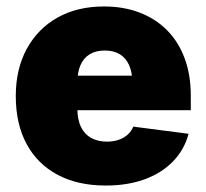

<svg xmlns="http://www.w3.org/2000/svg" viewBox="-20 -570 644 600"><path d="M310.1 9.8Q223.1 9.8 160.2 -23.7Q97.2 -57.1 63.2 -119.9Q29.3 -182.6 29.3 -270Q29.3 -354 63.5 -417Q97.7 -480 159.4 -514.9Q221.2 -549.8 305.2 -549.8Q366.7 -549.8 416.7 -530.5Q466.8 -511.2 502.4 -475.1Q538.1 -439 557.1 -387.5Q576.2 -335.9 576.2 -271.5V-225.6H89.8V-333.5H484.9L393.6 -311Q393.6 -343.8 383.5 -366.2Q373.5 -388.7 354.5 -400.4Q335.4 -412.1 307.6 -412.1Q279.3 -412.1 260.3 -400.4Q241.2 -388.7 231.4 -366.2Q221.7 -343.8 221.7 -311V-232.4Q221.7 -196.8 232.9 -173.6Q244.1 -150.4 265.1 -138.9Q286.1 -127.4 314 -127.4Q334.5 -127.4 350.8 -133.1Q367.2 -138.7 378.9 -149.2Q390.6 -159.7 396.5 -174.3L569.3 -151.9Q556.2 -102.5 521.2 -66.2Q486.3 -29.8 432.9 -10Q379.4 9.8 310.1 9.8Z"/></svg>

Font: Inter 16pt Black
Style: Regular
Weight: 900
Version: Version 4.001;git-66647c0bb